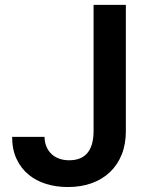

<svg xmlns="http://www.w3.org/2000/svg" viewBox="-20 -747 601 777"><path d="M160.2 -193.2Q160.5 -171.2 168 -153.6Q175.4 -136 188.4 -123.8Q201.3 -111.5 219.6 -104.9Q237.9 -98.4 259.6 -98.4Q358 -98.4 358.7 -215.9V-727.3H489.3V-215.9Q489.3 -163.4 472.5 -121.4Q455.6 -79.5 424.7 -50.2Q393.8 -21 350.7 -5.5Q307.5 9.9 254.6 9.9Q207.7 9.9 166.7 -2.7Q125.7 -15.3 95.2 -40.7Q64.6 -66.1 46.9 -104Q29.1 -142 29.1 -193.2Z"/></svg>

Font: Inter P Semi Bold
Style: Regular
Weight: 600
Designer: Rasmus Andersson
Foundry: rsms
Version: Version 3.018;git-588b23468